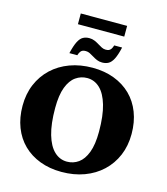

<svg xmlns="http://www.w3.org/2000/svg" viewBox="-144 -1120 1081 1245"><g transform="rotate(15 397.0 -497.5)"><path d="M408.5 -690Q488.5 -690 553.8 -665.2Q619 -640.5 665.8 -594.8Q712.5 -549 737.5 -484.2Q762.5 -419.5 762.5 -340Q762.5 -260.5 735 -195.5Q707.5 -130.5 657.2 -83.2Q607 -36 538 -10.5Q469 15 386 15Q306 15 240.8 -9.8Q175.5 -34.5 128.8 -80.2Q82 -126 57 -190.8Q32 -255.5 32 -335Q32 -414.5 59.5 -479.5Q87 -544.5 137.2 -591.8Q187.5 -639 256.5 -664.5Q325.5 -690 408.5 -690ZM403 -58.5Q445.5 -58.5 479.8 -82.8Q514 -107 534.2 -160.2Q554.5 -213.5 554.5 -300Q554.5 -407 534 -477Q513.5 -547 477 -581.8Q440.5 -616.5 391.5 -616.5Q349.5 -616.5 315 -592.2Q280.5 -568 260.2 -515Q240 -462 240 -375Q240 -268.5 260.5 -198.2Q281 -128 317.8 -93.2Q354.5 -58.5 403 -58.5ZM558 -866Q546 -813.5 531.8 -786Q517.5 -758.5 499.5 -748.5Q481.5 -738.5 457.5 -738.5Q438 -738.5 422 -745.2Q406 -752 391.8 -761Q377.5 -770 364.2 -776.5Q351 -783 337 -783Q325 -783 316.5 -779.8Q308 -776.5 301.8 -768Q295.5 -759.5 290 -742.5H237Q249.5 -795 263.5 -822.5Q277.5 -850 295.8 -860Q314 -870 337.5 -870Q357 -870 373 -863.2Q389 -856.5 403.2 -847.5Q417.5 -838.5 430.8 -831.8Q444 -825 458 -825Q470 -825 478.5 -828.2Q487 -831.5 493.5 -840.5Q500 -849.5 505 -866ZM242 -938V-1010H553V-938Z"/></g></svg>

Font: Newsreader 24pt ExtraBold
Style: Regular
Weight: 800
Designer: Hugues Gentile
Foundry: Production Type
Version: Version 1.003